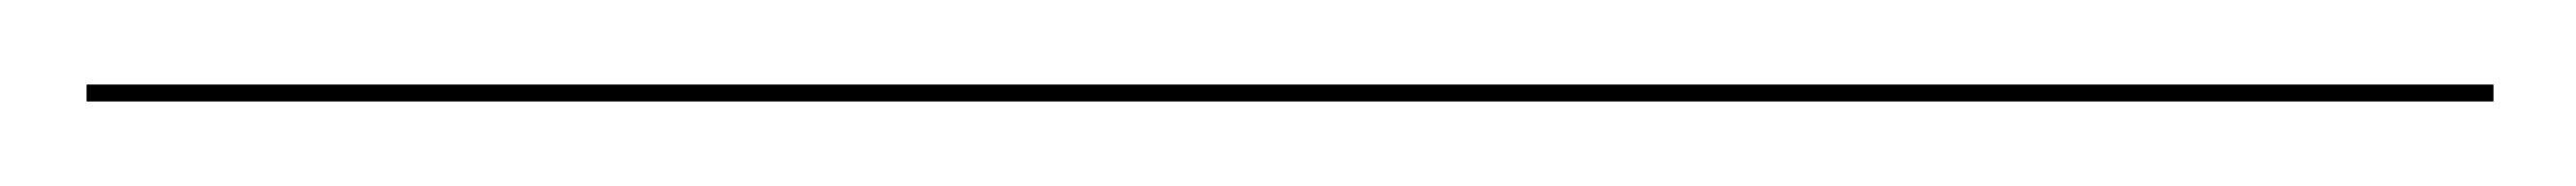

<svg xmlns="http://www.w3.org/2000/svg" viewBox="-26 128 610 44"><path d="M-5.5 148H564.5V152H-5.5Z"/></svg>

Font: Bodoni* 48pt
Style: Bold
Weight: 700
Version: Version 2.3